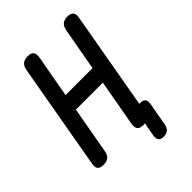

<svg xmlns="http://www.w3.org/2000/svg" viewBox="-252 -852 1103 1103"><g transform="rotate(-45 300.0 -300.0)"><path d="M382 -327H163L112 -42Q108 -15 93 -2.5Q78 10 51.5 10Q25 10 14.5 -2.5Q4 -15 9 -42L123 -688Q128 -715 142.5 -727.5Q157 -740 183.5 -740Q210 -740 220.5 -727.5Q231 -715 227 -688L180 -428H399L446 -688Q451 -715 465.5 -727.5Q480 -740 506 -740Q532 -740 543 -727.5Q554 -715 549 -688L444 -93H451Q474 -93 483.5 -82Q493 -71 489 -48L464 94Q460 117 446.5 128.5Q433 140 410 140Q387 140 378 128.5Q369 117 372 94L388 9Q381 10 374 10Q348 10 337.5 -2.5Q327 -15 331 -42Z"/></g></svg>

Font: Maple Mono NL Medium
Style: Italic
Weight: 500
Italic angle: -10°
Monospace: yes
Designer: subframe7536
Version: Version 7.000